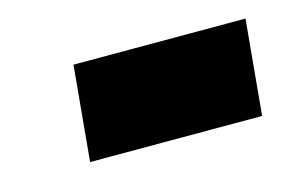

<svg xmlns="http://www.w3.org/2000/svg" viewBox="-37 -455 436 283"><g transform="rotate(-15 181.0 -313.5)"><path d="M73.5 -241.5 87 -386.5H349.5L336 -241.5Z"/></g></svg>

Font: Karla ExtraBold
Style: Italic
Weight: 800
Italic angle: -8°
Designer: Jonathan Pinhorn
Version: Version 2.004;gftools[0.9.33]